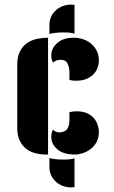

<svg xmlns="http://www.w3.org/2000/svg" viewBox="-20 -672 496 835"><path d="M189 0H180Q157 0 134.5 -5.5Q112 -11 94.5 -24.5Q77 -38 66 -60Q55 -82 55 -114V-390Q55 -426 67 -449Q79 -472 98 -485Q117 -498 141 -503Q165 -508 189 -508ZM410 -409Q410 -394 404.5 -378Q399 -362 387 -349.5Q375 -337 356.5 -329Q338 -321 312 -321Q304 -321 298 -321.5Q292 -322 282 -324V-358Q282 -378 274 -395Q266 -412 243 -412Q232 -412 224.5 -408.5Q217 -405 210 -400Q203 -414 203 -432Q203 -462 229 -485Q255 -508 301 -508Q320 -508 339.5 -502Q359 -496 374.5 -483.5Q390 -471 400 -452.5Q410 -434 410 -409ZM410 -97Q410 -73 400 -54.5Q390 -36 374.5 -24Q359 -12 340.5 -6Q322 0 306 0Q255 0 229 -23Q203 -46 203 -76Q203 -94 210 -108Q223 -96 240 -96Q265 -98 273.5 -113Q282 -128 282 -150V-184Q297 -188 313 -188Q339 -188 357.5 -180Q376 -172 387.5 -159Q399 -146 404.5 -129.5Q410 -113 410 -97ZM195 15Q202 18 219 20Q236 22 255 22Q272 22 285.5 20.5Q299 19 304 16V142Q300 142 297 142.5Q294 143 291 143Q267 143 249 135Q231 127 219 114.5Q207 102 201 87Q195 72 195 58ZM195 -567Q195 -581 201 -596Q207 -611 219 -623.5Q231 -636 249 -644Q267 -652 291 -652Q294 -652 297 -651.5Q300 -651 304 -651V-525Q299 -528 285.5 -529.5Q272 -531 255 -531Q236 -531 219 -529Q202 -527 195 -524Z"/></svg>

Font: Kenia
Style: Regular
Weight: 400
Designer: Julia Petretta
Foundry: Julia Petretta
Version: Version 1.001